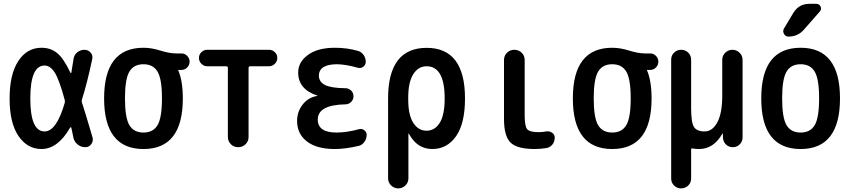

<svg xmlns="http://www.w3.org/2000/svg" viewBox="-20 -785 4540 1024"><path d="M217.8 -435.5Q141.6 -435.5 141.6 -259.8Q141.6 -84 217.8 -84Q281.2 -84 325.2 -236.3Q327.1 -241.2 325.2 -252Q295.9 -360.4 272 -397.9Q248 -435.5 217.8 -435.5ZM201.2 9.8Q126 9.8 78.6 -59.6Q31.2 -128.9 31.2 -259.8Q31.2 -388.7 77.6 -459.5Q124 -530.3 201.2 -530.3Q249 -530.3 283.7 -502.9Q318.4 -475.6 355.5 -397.5Q356.4 -395.5 358.4 -395Q360.4 -394.5 360.4 -397.5Q367.2 -435.5 372.1 -469.7Q375 -492.2 392.1 -505.9Q409.2 -519.5 430.7 -519.5Q450.2 -519.5 463.4 -504.4Q476.6 -489.3 471.7 -468.8Q444.3 -339.8 417 -253.9Q414.1 -246.1 417 -238.3Q433.6 -188.5 473.6 -51.8Q478.5 -32.2 466.8 -16.1Q455.1 0 434.6 0Q411.1 0 393.1 -15.1Q375 -30.3 371.1 -52.7Q370.1 -58.6 366.2 -76.7Q362.3 -94.7 360.4 -103.5Q358.4 -109.4 353.5 -103.5Q288.1 9.8 201.2 9.8Z M820.3 -402.8Q796.9 -442.4 745.1 -442.4Q693.4 -442.4 669.9 -402.8Q646.5 -363.3 646.5 -260.3Q646.5 -157.2 669.9 -117.7Q693.4 -78.1 745.1 -78.1Q796.9 -78.1 820.3 -117.7Q843.8 -157.2 843.8 -260.3Q843.8 -363.3 820.3 -402.8ZM745.1 -530.3Q788.1 -530.3 835.9 -515.1Q883.8 -500 920.9 -500H948.2Q965.8 -500 978.5 -486.8Q991.2 -473.6 991.2 -456.1Q991.2 -438.5 978.5 -425.3Q965.8 -412.1 948.2 -412.1H930.7H929.7V-411.1L930.7 -410.2Q955.1 -352.5 955.1 -259.8Q955.1 9.8 745.1 9.8Q535.2 9.8 535.2 -260.3Q535.2 -530.3 745.1 -530.3Z M1085 -431.6Q1067.4 -431.6 1054.2 -444.8Q1041 -458 1041 -476.1Q1041 -494.1 1054.2 -506.8Q1067.4 -519.5 1085 -519.5H1415Q1432.6 -519.5 1445.8 -506.8Q1459 -494.1 1459 -476.1Q1459 -458 1445.8 -444.8Q1432.6 -431.6 1415 -431.6H1314.5Q1306.6 -431.6 1305.7 -423.8V-54.7Q1305.7 -31.2 1289.6 -15.6Q1273.4 0 1250 0Q1226.6 0 1210.9 -16.1Q1195.3 -32.2 1195.3 -54.7V-423.8Q1195.3 -431.6 1185.5 -431.6Z M1671.9 -273.4Q1673.8 -273.4 1673.8 -274.4Q1673.8 -275.4 1671.9 -275.4Q1570.3 -308.6 1570.3 -398.4Q1570.3 -454.1 1622.6 -492.2Q1674.8 -530.3 1765.6 -530.3Q1831.1 -530.3 1888.7 -513.7Q1907.2 -508.8 1918.9 -492.2Q1930.7 -475.6 1930.7 -455.1Q1930.7 -439.5 1917.5 -429.2Q1904.3 -418.9 1887.7 -423.8Q1826.2 -441.4 1778.3 -442.4Q1681.6 -442.4 1680.7 -381.8Q1680.7 -348.6 1712.9 -332Q1745.1 -315.4 1822.3 -314.5Q1839.8 -314.5 1852.5 -302.2Q1865.2 -290 1865.2 -272Q1865.2 -253.9 1852.5 -241.2Q1839.8 -228.5 1822.3 -228.5Q1674.8 -225.6 1674.8 -147.5Q1674.8 -78.1 1774.4 -78.1Q1829.1 -78.1 1893.6 -95.7Q1909.2 -100.6 1922.4 -90.8Q1935.5 -81.1 1935.5 -65.4Q1935.5 -45.9 1923.8 -28.8Q1912.1 -11.7 1892.6 -6.8Q1821.3 9.8 1765.6 9.8Q1668.9 9.8 1616.7 -30.8Q1564.5 -71.3 1564.5 -139.6Q1564.5 -189.5 1594.2 -227.5Q1624 -265.6 1671.9 -273.4Z M2157.2 -264.6V-254.9Q2157.2 -171.9 2184.1 -129.9Q2210.9 -87.9 2254.9 -87.9Q2298.8 -87.9 2325.2 -129.9Q2351.6 -171.9 2351.6 -259.8Q2351.6 -431.6 2254.9 -431.6Q2210.9 -431.6 2184.1 -389.2Q2157.2 -346.7 2157.2 -264.6ZM2049.8 166V-259.8Q2049.8 -529.3 2254.9 -529.8Q2460 -530.3 2460 -259.8Q2460 -126 2412.1 -58.1Q2364.3 9.8 2285.2 9.8Q2205.1 9.8 2161.1 -71.3Q2161.1 -72.3 2159.2 -72.3H2158.2V166Q2158.2 188.5 2142.1 204.1Q2126 219.7 2104 219.7Q2082 219.7 2065.9 204.1Q2049.8 188.5 2049.8 166Z M2832 9.8Q2738.3 9.8 2703.1 -24.4Q2668 -58.6 2668 -150.4V-464.8Q2668 -488.3 2684.1 -503.9Q2700.2 -519.5 2723.1 -519.5Q2746.1 -519.5 2762.2 -503.9Q2778.3 -488.3 2778.3 -464.8V-169.9Q2778.3 -112.3 2791.5 -96.2Q2804.7 -80.1 2851.6 -80.1Q2874 -80.1 2892.6 -84Q2909.2 -86.9 2923.8 -77.6Q2938.5 -68.4 2938.5 -50.8Q2938.5 -29.3 2925.8 -13.7Q2913.1 2 2892.6 4.9Q2861.3 9.8 2832 9.8Z M3320.3 -402.8Q3296.9 -442.4 3245.1 -442.4Q3193.4 -442.4 3169.9 -402.8Q3146.5 -363.3 3146.5 -260.3Q3146.5 -157.2 3169.9 -117.7Q3193.4 -78.1 3245.1 -78.1Q3296.9 -78.1 3320.3 -117.7Q3343.8 -157.2 3343.8 -260.3Q3343.8 -363.3 3320.3 -402.8ZM3245.1 -530.3Q3288.1 -530.3 3335.9 -515.1Q3383.8 -500 3420.9 -500H3448.2Q3465.8 -500 3478.5 -486.8Q3491.2 -473.6 3491.2 -456.1Q3491.2 -438.5 3478.5 -425.3Q3465.8 -412.1 3448.2 -412.1H3430.7H3429.7V-411.1L3430.7 -410.2Q3455.1 -352.5 3455.1 -259.8Q3455.1 9.8 3245.1 9.8Q3035.2 9.8 3035.2 -260.3Q3035.2 -530.3 3245.1 -530.3Z M3559.6 167V-466.8Q3559.6 -489.3 3575.2 -504.4Q3590.8 -519.5 3612.8 -519.5Q3634.8 -519.5 3650.4 -504.4Q3666 -489.3 3666 -466.8V-209Q3666 -131.8 3681.2 -107.9Q3696.3 -84 3738.3 -84Q3779.3 -84 3805.7 -132.3Q3832 -180.7 3832 -276.4V-465.8Q3832 -488.3 3848.1 -503.9Q3864.3 -519.5 3886.2 -519.5Q3908.2 -519.5 3924.3 -503.9Q3940.4 -488.3 3940.4 -465.8V-51.8Q3940.4 -30.3 3925.3 -15.1Q3910.2 0 3888.7 0Q3866.2 0 3851.6 -14.6Q3836.9 -29.3 3835.9 -50.8L3835 -72.3H3834Q3832 -72.3 3832 -71.3Q3786.1 9.8 3708 9.8Q3689.5 9.8 3673.8 6.8Q3666 4.9 3666 12.7V167Q3666 189.5 3650.4 204.6Q3634.8 219.7 3612.8 219.7Q3590.8 219.7 3575.2 204.6Q3559.6 189.5 3559.6 167Z M4325.2 -402.8Q4301.8 -442.4 4250 -442.4Q4198.2 -442.4 4174.8 -402.8Q4151.4 -363.3 4151.4 -260.3Q4151.4 -157.2 4174.8 -117.7Q4198.2 -78.1 4250 -78.1Q4301.8 -78.1 4325.2 -117.7Q4348.6 -157.2 4348.6 -260.3Q4348.6 -363.3 4325.2 -402.8ZM4460 -260.3Q4460 9.8 4250 9.8Q4040 9.8 4040 -260.3Q4040 -530.3 4250 -530.3Q4460 -530.3 4460 -260.3ZM4296.9 -764.6H4333Q4349.6 -764.6 4356.4 -750Q4363.3 -735.4 4351.6 -722.7L4267.6 -627Q4235.4 -589.8 4184.6 -589.8Q4168.9 -589.8 4161.1 -604.5Q4153.3 -619.1 4161.1 -632.8L4210.9 -715.8Q4240.2 -764.6 4296.9 -764.6Z"/></svg>

Font: Rounded Mgen+ 2m medium
Style: Regular
Weight: 500
Designer: [Source Han Sans]
Ryoko NISHIZUKA  (kana & ideographs); Paul D. Hunt (Latin, Greek & Cyrillic); Wenlong ZHANG  (bopomofo
Version: Version 1.059.20150602